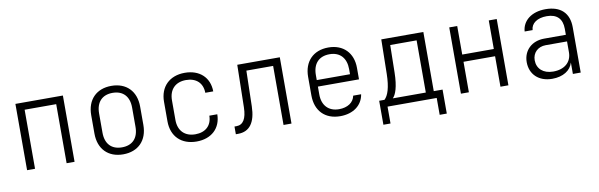

<svg xmlns="http://www.w3.org/2000/svg" viewBox="-47 -995 4895 1569"><g transform="rotate(-10 2400.0 -210.0)"><path d="M103 0H169V-490H431V0H497V-550H103Z M900 9C1024 9 1103 -70 1103 -199V-351C1103 -480 1024 -559 900 -559C776 -559 697 -480 697 -351V-199C697 -70 776 9 900 9ZM900 -49C814 -49 763 -101 763 -195V-355C763 -448 814 -501 900 -501C986 -501 1037 -448 1037 -355V-195C1037 -101 986 -49 900 -49Z M1509 10C1632 10 1712 -64 1713 -180H1647C1646 -98 1593 -50 1509 -50C1422 -50 1368 -103 1368 -194V-356C1368 -447 1422 -500 1509 -500C1593 -500 1646 -452 1647 -370H1713C1712 -486 1632 -560 1509 -560C1383 -560 1302 -481 1302 -356V-194C1302 -68 1383 10 1509 10Z M1834 7H1853C1949 7 1999 -62 2002 -195L2009 -490H2231V0H2297V-550H1944L1937 -197C1935 -104 1906 -57 1851 -57H1834Z M2701 10C2809 10 2885 -47 2899 -137H2833C2823 -82 2772 -48 2701 -48C2614 -48 2562 -104 2562 -194V-260H2903V-356C2903 -479 2825 -560 2701 -560C2575 -560 2497 -479 2497 -352V-198C2497 -70 2575 10 2701 10ZM2562 -314V-356C2562 -449 2612 -504 2701 -504C2788 -504 2838 -448 2838 -356V-314Z M3035 140H3094V0H3502V140H3561V-59H3488V-550H3139L3134 -264C3132 -151 3110 -88 3079 -59H3035ZM3148 -59C3173 -83 3197 -144 3199 -264L3203 -492H3422V-59Z M3703 0H3769V-253H4031V0H4097V-550H4031V-313H3769V-550H3703Z M4460 10C4550 10 4614 -31 4632 -95V0H4697V-376C4697 -494 4628 -560 4503 -560C4386 -560 4310 -498 4304 -410H4370C4373 -466 4424 -502 4503 -502C4587 -502 4631 -458 4631 -375V-325H4451C4348 -325 4277 -257 4277 -160C4277 -60 4347 10 4460 10ZM4478 -47C4395 -47 4344 -94 4344 -164C4344 -226 4389 -270 4454 -270H4631V-180C4631 -98 4572 -47 4478 -47Z"/></g></svg>

Font: JetBrains Mono ExtraLight
Style: Regular
Weight: 240
Monospace: yes
Designer: Philipp Nurullin, Konstantin Bulenkov
Foundry: JetBrains
Version: Version 2.305